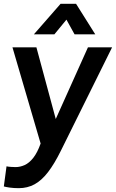

<svg xmlns="http://www.w3.org/2000/svg" viewBox="-28 -752 605 1002"><path d="M70 230Q44 230 23 227Q2 224 -8 221L6 116Q14 118 29 119Q44 120 53 120Q77 120 100.5 109.5Q124 99 145.5 72Q167 45 184 -3L37 -505H162L263 -131L431 -505H557L290 34Q256 103 222.5 146.5Q189 190 152 210Q115 230 70 230ZM149 -573 288 -732H369L469 -573H361L293 -696H357L256 -573Z"/></svg>

Font: Inclusive Sans SemiBold
Style: Italic
Weight: 600
Italic angle: -7°
Designer: Olivia King
Foundry: Olivia King
Version: Version 2.004